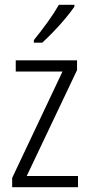

<svg xmlns="http://www.w3.org/2000/svg" viewBox="-20 -785 375 805"><path d="M307 0H31V-39L242 -485H46V-532H303V-491L92 -47H307ZM292 -757Q277 -735 253.5 -707Q230 -679 204 -652Q178 -625 157 -606H122V-617Q152 -654 179.5 -692Q207 -730 227 -765H292Z"/></svg>

Font: Noto Sans Gurmukhi UI Condensed Light
Style: Regular
Weight: 300
Width: 3
Designer: Jelle Bosma - Monotype Design Team
Foundry: Monotype Imaging Inc.
Version: Version 2.004; ttfautohint (v1.8.4.7-5d5b)